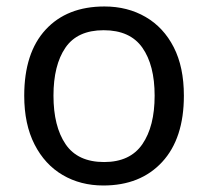

<svg xmlns="http://www.w3.org/2000/svg" viewBox="-20 -566 645 596"><path d="M550.8 -269Q550.8 -136.2 483.4 -63.2Q416 9.8 300.8 9.8Q230 9.8 174.6 -22.7Q119.1 -55.2 87.2 -117.7Q55.2 -180.2 55.2 -269Q55.2 -401.9 121.6 -473.9Q188 -545.9 304.2 -545.9Q376 -545.9 431.9 -513.4Q487.8 -481 519.3 -419.4Q550.8 -357.9 550.8 -269ZM146 -269Q146 -173.8 183.6 -118.4Q221.2 -63 303.2 -63Q383.8 -63 421.9 -118.4Q460 -173.8 460 -269Q460 -363.8 421.9 -418Q383.8 -472.2 301.8 -472.2Q220.2 -472.2 183.1 -418Q146 -363.8 146 -269Z"/></svg>

Font: Defago Noto Sans
Style: Regular
Weight: 400
Designer: John M. Durdin
Foundry: Lao IT Dev Co., Ltd.
Version: Version 1.000 2007 initial release